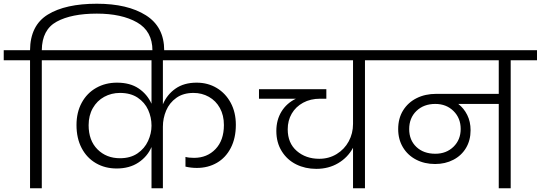

<svg xmlns="http://www.w3.org/2000/svg" viewBox="-49 -1009 2898 1029"><path d="M470 -989Q635 -989 733 -927Q831 -865 831 -739V-723H768V-738Q768 -842 685.5 -889Q603 -936 470 -936Q334 -936 255 -893Q176 -850 175 -740H316V-686H175V0H112V-686H-29V-740H112Q113 -873 207.5 -931Q302 -989 470 -989Z M824 -686V-450Q846 -502 891.5 -534Q937 -566 1005 -566Q1065 -566 1112.5 -537.5Q1160 -509 1187.5 -458Q1215 -407 1215 -340Q1215 -269 1188 -216.5Q1161 -164 1113.5 -136.5Q1066 -109 1006 -109Q975 -109 945 -116V-168Q963 -163 991 -163Q1061 -163 1106 -210Q1151 -257 1151 -339Q1151 -391 1129.5 -430Q1108 -469 1070.5 -490Q1033 -511 988 -511Q933 -511 896 -484.5Q859 -458 841.5 -416.5Q824 -375 824 -330V0H763V-221Q741 -170 693 -138Q645 -106 576 -106Q514 -106 465 -134.5Q416 -163 388.5 -215.5Q361 -268 361 -339Q361 -407 389 -458.5Q417 -510 466.5 -538Q516 -566 578 -566Q648 -566 694 -535Q740 -504 763 -453V-686H258V-740H1318V-686ZM594 -161Q650 -161 688 -187Q726 -213 744.5 -253.5Q763 -294 763 -335V-336Q763 -380 745 -420Q727 -460 689 -485.5Q651 -511 594 -511Q548 -511 509.5 -490Q471 -469 448.5 -429.5Q426 -390 426 -338Q426 -256 473.5 -208.5Q521 -161 594 -161Z M2048 -686H1907V0H1843V-217Q1815 -165 1763.5 -134.5Q1712 -104 1646 -104Q1587 -104 1538.5 -128Q1490 -152 1461 -198.5Q1432 -245 1432 -307Q1432 -366 1459.5 -411Q1487 -456 1537 -480H1339V-531H1700V-480H1667Q1615 -480 1575.5 -458.5Q1536 -437 1514.5 -400Q1493 -363 1493 -316Q1493 -242 1541.5 -200Q1590 -158 1662 -158Q1714 -158 1755.5 -183.5Q1797 -209 1820 -251.5Q1843 -294 1843 -345V-686H1260V-740H2048Z M2829 -686H2688V0H2624V-452H2407Q2437 -429 2455 -393Q2473 -357 2473 -311Q2473 -257 2448.5 -216Q2424 -175 2380.5 -152.5Q2337 -130 2283 -130Q2226 -130 2181 -153.5Q2136 -177 2110.5 -219.5Q2085 -262 2085 -317Q2085 -375 2111.5 -417.5Q2138 -460 2184 -483Q2230 -506 2289 -506H2624V-686H1990V-740H2829ZM2284 -185Q2343 -185 2381.5 -222.5Q2420 -260 2420 -318Q2420 -376 2381.5 -414Q2343 -452 2284 -452Q2222 -452 2183 -414.5Q2144 -377 2144 -317Q2144 -258 2182.5 -221.5Q2221 -185 2284 -185Z"/></svg>

Font: A Bank Premium Light
Style: Regular
Weight: 300
Designer: Ninad Kale (Devanagari), Jonny Pinhorn (Latin), Htun Naung (Myanmar)
Foundry: Indian Type Foundry
Version: 4.004